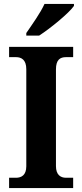

<svg xmlns="http://www.w3.org/2000/svg" viewBox="-20 -951 415 971"><path d="M113 -784V-771H178C237 -809 330 -886 354 -921V-931H205C185 -886 141 -825 113 -784ZM26 0H350V-52H314C286 -52 263 -67 263 -111V-600C263 -649 284 -662 314 -662H350V-714H26V-662H61C88 -662 113 -649 113 -601V-110C113 -65 88 -52 61 -52H26Z"/></svg>

Font: Noto Serif Georgian SemiCondensed Bold
Style: Regular
Weight: 700
Width: 4
Designer: Monotype Design Team, Akaki Razmadze
Foundry: Google LLC
Version: Version 2.003